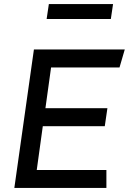

<svg xmlns="http://www.w3.org/2000/svg" viewBox="-20 -931 638 951"><path d="M540 -911H222L211 -837H529ZM598 -686H148L51 0H507V-89H162L192 -306H499L512 -395H205L233 -597H572Z"/></svg>

Font: Chivo
Style: Italic
Weight: 400
Italic angle: -8°
Designer: Hector Gatti
Foundry: Omnibus-Type
Version: Version 1.003;PS 001.003;hotconv 1.0.70;makeotf.lib2.5.58329